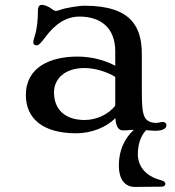

<svg xmlns="http://www.w3.org/2000/svg" viewBox="-20 -527 707 776"><path d="M84.5 -143.1C84.5 -48.8 151.9 11.7 288.1 11.7C348.1 11.7 409.7 -11.7 446.3 -49.8C449.2 -10.3 461.4 0 478 0C488.3 0 498 -0.5 506.8 -1.5C511.2 -1.5 516.1 -2 521 -2.4C483.4 32.2 460.4 80.6 460.4 141.1C460.4 205.1 490.2 229 525.9 228.5L634.3 227.5C642.6 227.5 648.4 222.2 648.4 216.3C648.4 210.4 645 205.1 630.4 201.2C563.5 184.1 537.1 140.1 537.1 96.7C537.1 54.2 549.8 20.5 570.8 -1C583 0 594.7 1.5 607.4 1.5C643.1 1.5 652.8 -10.3 652.8 -21.5C652.8 -28.3 646.5 -34.2 637.2 -34.2C632.3 -34.2 627.9 -32.7 623.5 -31.7C618.7 -30.8 614.3 -30.3 609.9 -30.3C592.3 -30.3 571.3 -37.1 563.5 -56.2C554.7 -78.1 553.2 -105 553.2 -168.5V-308.1C553.2 -416 512.7 -503.9 321.8 -503.9C296.9 -503.9 240.7 -494.1 225.1 -487.8C216.3 -484.4 210.9 -482.9 204.6 -482.9C198.2 -482.9 188.5 -492.7 179.2 -497.6C167.5 -503.4 158.2 -507.3 148.9 -507.3C142.6 -507.3 133.3 -503.9 133.3 -485.8C133.3 -448.2 129.9 -409.7 120.1 -380.4C116.7 -370.6 114.7 -362.8 114.7 -355.5C114.7 -349.6 118.2 -343.8 126.5 -343.8C134.8 -343.8 140.6 -346.7 161.1 -374C203.6 -432.1 248.5 -460 301.8 -460C386.2 -460 445.8 -415 445.8 -319.8V-261.2C399.9 -286.1 345.2 -298.3 293 -298.3C183.1 -298.3 84.5 -255.4 84.5 -143.1ZM198.2 -153.8C198.2 -205.6 238.8 -252 321.8 -252C365.7 -252 414.1 -235.8 445.8 -216.3V-100.1C417.5 -63 367.2 -42 322.3 -42C241.2 -42 198.2 -85.9 198.2 -153.8Z"/></svg>

Font: Stoke
Style: Light
Weight: 300
Designer: Nicole Fally
Foundry: Nicole Fally
Version: Version 1.001